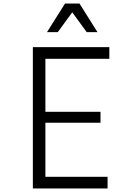

<svg xmlns="http://www.w3.org/2000/svg" viewBox="-20 -1067 740 1087"><path d="M166 0V-800H599V-734H237V-434H549V-372H237V-66H589V0ZM246 -885 348 -1047H430L532 -885H471L371 -1022H407L307 -885Z"/></svg>

Font: Martian Mono SemiExpanded ExtraLight
Style: Regular
Weight: 250
Monospace: yes
Version: Version 0.930